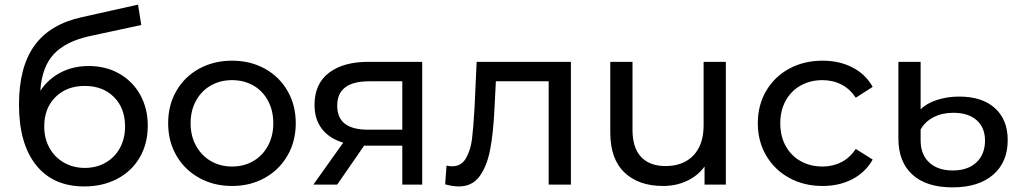

<svg xmlns="http://www.w3.org/2000/svg" viewBox="-20 -797 4404 829"><path d="M495 -479C456.3 -501 412.3 -512 363 -512C318.3 -512 278 -502.7 242 -484C206 -465.3 176.7 -439 154 -405C158.7 -473.7 178 -526.3 212 -563C246 -599.7 297.7 -625.7 367 -641L590 -689L576 -777L334 -723C242 -703 173.7 -662.2 129 -600.5C84.3 -538.8 62 -453.7 62 -345C62 -233 86.5 -146.2 135.5 -84.5C184.5 -22.8 254 8 344 8C397.3 8 444.8 -3 486.5 -25C528.2 -47 560.5 -77.8 583.5 -117.5C606.5 -157.2 618 -202.7 618 -254C618 -304 607.2 -348.5 585.5 -387.5C563.8 -426.5 533.7 -457 495 -479ZM436.5 -95C410.2 -79.7 380 -72 346 -72C312.7 -72 282.7 -79.7 256 -95C229.3 -110.3 208.5 -131.5 193.5 -158.5C178.5 -185.5 171 -216.3 171 -251C171 -303.7 187.2 -346 219.5 -378C251.8 -410 294 -426 346 -426C398 -426 440 -410 472 -378C504 -346 520 -303.7 520 -251C520 -216.3 512.7 -185.5 498 -158.5C483.3 -131.5 462.8 -110.3 436.5 -95Z M840 -29C882 -5.7 929.3 6 982 6C1034.7 6 1081.8 -5.7 1123.5 -29C1165.2 -52.3 1197.8 -84.5 1221.5 -125.5C1245.2 -166.5 1257 -213 1257 -265C1257 -317 1245.2 -363.5 1221.5 -404.5C1197.8 -445.5 1165.2 -477.5 1123.5 -500.5C1081.8 -523.5 1034.7 -535 982 -535C929.3 -535 882 -523.5 840 -500.5C798 -477.5 765.2 -445.5 741.5 -404.5C717.8 -363.5 706 -317 706 -265C706 -213 717.8 -166.5 741.5 -125.5C765.2 -84.5 798 -52.3 840 -29ZM1073.5 -101.5C1046.5 -85.8 1016 -78 982 -78C948 -78 917.5 -85.8 890.5 -101.5C863.5 -117.2 842.2 -139.2 826.5 -167.5C810.8 -195.8 803 -228.3 803 -265C803 -301.7 810.8 -334.2 826.5 -362.5C842.2 -390.8 863.5 -412.7 890.5 -428C917.5 -443.3 948 -451 982 -451C1016 -451 1046.5 -443.3 1073.5 -428C1100.5 -412.7 1121.7 -390.8 1137 -362.5C1152.3 -334.2 1160 -301.7 1160 -265C1160 -228.3 1152.3 -195.8 1137 -167.5C1121.7 -139.2 1100.5 -117.2 1073.5 -101.5Z M1803 -530H1571C1498.3 -530 1441.3 -514.2 1400 -482.5C1358.7 -450.8 1338 -404.7 1338 -344C1338 -302.7 1348.7 -268.2 1370 -240.5C1391.3 -212.8 1422 -193 1462 -181L1333 0H1436L1552 -168H1563H1717V0H1803ZM1469.5 -262.5C1447.2 -279.5 1436 -305.7 1436 -341C1436 -411 1482 -446 1574 -446H1717V-237H1570C1525.3 -237 1491.8 -245.5 1469.5 -262.5Z M2445 -530H2038L2029 -334C2025.7 -274.7 2022 -229 2018 -197C2014 -165 2005.3 -137.3 1992 -114C1978.7 -90.7 1958.7 -79 1932 -79C1924.7 -79 1916.7 -80 1908 -82L1902 -1C1924 5 1943.7 8 1961 8C1999 8 2028.7 -6.3 2050 -35C2071.3 -63.7 2086.7 -101.8 2096 -149.5C2105.3 -197.2 2111.7 -256.7 2115 -328L2121 -446H2349V0H2445Z M3114 -530H3018V-256C3018 -200 3003.3 -156.7 2974 -126C2944.7 -95.3 2904.7 -80 2854 -80C2808 -80 2772.7 -93.2 2748 -119.5C2723.3 -145.8 2711 -184.7 2711 -236V-530H2615V-225C2615 -149 2635.3 -91.5 2676 -52.5C2716.7 -13.5 2772.3 6 2843 6C2880.3 6 2914.7 -1.3 2946 -16C2977.3 -30.7 3002.7 -51.3 3022 -78V0H3114Z M3387.5 -29C3429.8 -5.7 3478 6 3532 6C3580 6 3622.8 -3.8 3660.5 -23.5C3698.2 -43.2 3727.3 -71.3 3748 -108L3675 -154C3658.3 -128.7 3637.7 -109.7 3613 -97C3588.3 -84.3 3561 -78 3531 -78C3496.3 -78 3465.2 -85.7 3437.5 -101C3409.8 -116.3 3388.2 -138.2 3372.5 -166.5C3356.8 -194.8 3349 -227.7 3349 -265C3349 -301.7 3356.8 -334.2 3372.5 -362.5C3388.2 -390.8 3409.8 -412.7 3437.5 -428C3465.2 -443.3 3496.3 -451 3531 -451C3561 -451 3588.3 -444.7 3613 -432C3637.7 -419.3 3658.3 -400.3 3675 -375L3748 -422C3727.3 -458.7 3698.2 -486.7 3660.5 -506C3622.8 -525.3 3580 -535 3532 -535C3478 -535 3429.8 -523.5 3387.5 -500.5C3345.2 -477.5 3312 -445.5 3288 -404.5C3264 -363.5 3252 -317 3252 -265C3252 -213 3264 -166.5 3288 -125.5C3312 -84.5 3345.2 -52.3 3387.5 -29Z M3919.5 -43C3959.8 -6.3 4017.7 12 4093 12C4167.7 12 4226 -6.2 4268 -42.5C4310 -78.8 4331 -128.7 4331 -192C4331 -250.7 4312.7 -296.7 4276 -330C4239.3 -363.3 4188 -380 4122 -380C4087.3 -380 4055.2 -375.2 4025.5 -365.5C3995.8 -355.8 3972.3 -342.3 3955 -325V-530H3859V-199C3859 -131.7 3879.2 -79.7 3919.5 -43ZM4196 -96C4171.3 -72.7 4137.3 -61 4094 -61C4050.7 -61 4016.7 -72.5 3992 -95.5C3967.3 -118.5 3955 -150.3 3955 -191V-238C3967.7 -260.7 3986.3 -278.3 4011 -291C4035.7 -303.7 4064 -310 4096 -310C4139.3 -310 4173 -299.3 4197 -278C4221 -256.7 4233 -227.3 4233 -190C4233 -150.7 4220.7 -119.3 4196 -96Z"/></svg>

Font: ICO Headline
Style: Regular
Weight: 500
Designer: Julieta Ulanovsky
Foundry: Julieta Ulanovsky
Version: Version 7.200